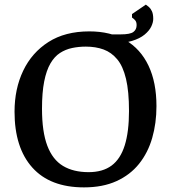

<svg xmlns="http://www.w3.org/2000/svg" viewBox="-20 -797 739 832"><path d="M344 15Q197 15 120 -71Q43 -157 43 -313Q43 -412 80.5 -490.5Q118 -569 190 -615Q262 -661 367 -661Q459 -661 524 -623Q589 -585 623.5 -512.5Q658 -440 658 -337Q658 -263 639.5 -199Q621 -135 582.5 -87Q544 -39 484.5 -12Q425 15 344 15ZM364 -51Q425 -51 463.5 -79.5Q502 -108 520.5 -167Q539 -226 539 -316Q539 -401 526 -455.5Q513 -510 488 -540Q463 -570 429 -582.5Q395 -595 352 -595Q321 -595 292.5 -589Q264 -583 240 -567.5Q216 -552 198.5 -522Q181 -492 171.5 -444Q162 -396 162 -326Q162 -226 185 -165.5Q208 -105 253 -78Q298 -51 364 -51ZM464 -609V-648H503Q544 -648 558 -658.5Q572 -669 572 -688Q572 -701 566.5 -708Q561 -715 552 -721V-736L612 -777Q618 -773 625.5 -766.5Q633 -760 638.5 -748Q644 -736 644 -715Q644 -700 635.5 -682Q627 -664 606.5 -647Q586 -630 551.5 -619.5Q517 -609 464 -609Z"/></svg>

Font: Faustina Medium
Style: Regular
Weight: 500
Designer: Alfonso Garcia
Foundry: http://www.omnibus-type.com
Version: Version 1.200